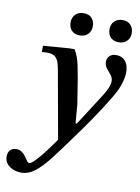

<svg xmlns="http://www.w3.org/2000/svg" viewBox="-181 -736 744 1020"><g transform="rotate(10 190.5 -226.0)"><path d="M5 220Q-15 220 -35.5 212.5Q-56 205 -70.5 189Q-85 173 -85 149Q-85 125 -72 113Q-59 101 -40 101Q-23 101 -10.5 110Q2 119 10.5 131Q19 143 25.5 152.5Q32 162 39 162Q48 162 64.5 146Q81 130 100.5 106Q120 82 138 57Q156 32 169 14L106 -337Q102 -362 96 -384Q90 -406 76 -419Q62 -432 32 -432Q24 -432 15.5 -431.5Q7 -431 3 -430V-464L145 -475H172Q183 -456 190 -437Q197 -418 202.5 -392Q208 -366 215 -326L237 -189L245 -88H252L363 -261Q395 -312 395 -341Q395 -360 383 -374.5Q371 -389 359 -404Q347 -419 347 -439Q347 -458 360 -470.5Q373 -483 396 -483Q426 -483 444.5 -462Q463 -441 463 -402Q463 -374 452.5 -340Q442 -306 417 -264Q398 -232 375 -196Q352 -160 329 -126.5Q306 -93 287 -66.5Q268 -40 257 -25Q199 56 157 110.5Q115 165 79.5 192.5Q44 220 5 220ZM395 -552Q369 -552 352.5 -567.5Q336 -583 336 -612Q336 -639 352.5 -655.5Q369 -672 396 -672Q425 -672 440.5 -655Q456 -638 456 -612Q456 -584 439 -568Q422 -552 395 -552ZM185 -552Q159 -552 142.5 -567.5Q126 -583 126 -612Q126 -639 142.5 -655.5Q159 -672 187 -672Q216 -672 231 -655Q246 -638 246 -612Q246 -584 229 -568Q212 -552 185 -552Z"/></g></svg>

Font: STIX Two Text Medium
Style: Italic
Weight: 500
Italic angle: -12°
Designer: Ross Mills, John Hudson & Paul Hanslow, Tiro Typeworks Ltd; with prior portions MicroPress Inc. and Coen Hoffman, Elsevi
Foundry: Tiro Typeworks Ltd
Version: Version 2.13 b171